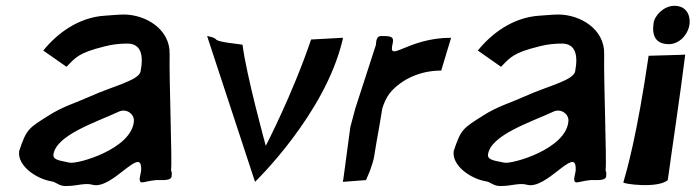

<svg xmlns="http://www.w3.org/2000/svg" viewBox="-20 -632 2394 661"><path d="M46 -112C39 -60 107 -16 156 -8C177 -5 182 12 218 8C241 8 274 -3 298 4C365 23 466 -130 466 -52C468 -37 452 -7 468 -4C477 -4 494 -10 517 -12C533 -13 573 -7 571 -28C573 -41 568 -43 569 -48C573 -77 562 -359 564 -446C566 -532 481 -582 406 -582C388 -582 359 -579 341 -578C248 -572 175 -515 129 -458L209 -402C241 -435 251 -450 339 -472C369 -480 395 -482 420 -482C465 -481 475 -443 464 -386C458 -355 367 -335 290 -300C239 -277 197 -266 147 -234C79 -191 71 -188 46 -112ZM164 -100C173 -167 310 -211 390 -248C414 -259 442 -241 441 -216C435 -119 246 -66 220 -72C196 -78 161 -79 164 -100Z M693 -508 858 -6C858 -6 1098 -237 1159 -493C1160 -496 1161 -499 1160 -502L1051 -496C987 -307 895 -130 895 -130C895 -130 828 -373 815 -478C802 -481 733 -486 724 -496C718 -503 707 -505 693 -508Z M1161 -6 1240 -12C1244 -22 1254 -43 1257 -54C1257 -54 1267 -82 1268 -93C1283 -186 1279 -153 1296 -258C1309 -301 1327 -322 1358 -345C1377 -359 1425 -389 1499 -389L1533 -502C1381 -502 1314 -411 1332 -483C1338 -508 1321 -508 1293 -508C1284 -508 1277 -504 1275 -487L1274 -477L1203 -258L1186 -194L1162 -15C1161 -12 1160 -9 1161 -6Z M1542 -112C1535 -60 1603 -16 1652 -8C1673 -5 1678 12 1714 8C1737 8 1770 -3 1794 4C1861 23 1962 -130 1962 -52C1964 -37 1948 -7 1964 -4C1973 -4 1990 -10 2013 -12C2029 -13 2069 -7 2067 -28C2069 -41 2064 -43 2065 -48C2069 -77 2058 -359 2060 -446C2062 -532 1977 -582 1902 -582C1884 -582 1855 -579 1837 -578C1744 -572 1671 -515 1625 -458L1705 -402C1737 -435 1747 -450 1835 -472C1865 -480 1891 -482 1916 -482C1961 -481 1971 -443 1960 -386C1954 -355 1863 -335 1786 -300C1735 -277 1693 -266 1643 -234C1575 -191 1567 -188 1542 -112ZM1660 -100C1669 -167 1806 -211 1886 -248C1910 -259 1938 -241 1937 -216C1931 -119 1742 -66 1716 -72C1692 -78 1657 -79 1660 -100Z M2126 -4C2124 1 2244 18 2279 -12C2294 -123 2321 -299 2339 -444C2339 -444 2335 -443 2213 -440C2173 -166 2139 -49 2126 -4ZM2230 -552C2224 -509 2237 -480 2283 -480C2320 -480 2350 -515 2354 -550C2357 -581 2342 -612 2302 -612C2266 -612 2234 -580 2230 -552Z"/></svg>

Font: Yuck
Style: It
Weight: 400
Version: Version Bleh